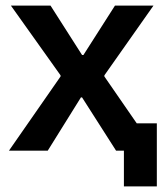

<svg xmlns="http://www.w3.org/2000/svg" viewBox="-20 -540 585 688"><path d="M12 0H151L270 -191H274L396 0H424V128H542V-98H470L354 -266V-270L530 -520H392L279 -343H274L161 -520H19L197 -270V-266Z"/></svg>

Font: Fixel Display SemiBold
Style: Regular
Weight: 600
Designer: AlfaBravo + MacPaw
Foundry: Kyrylo Tkachov, Marchela Mozhyna, Serhii Makarenko, Maria Weinstein, Zakhar Kryvoshyya
Version: Version 1.211